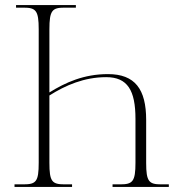

<svg xmlns="http://www.w3.org/2000/svg" viewBox="-20 -734 712 754"><path d="M37 0H263V-10H234C184 -10 174 -21 174 -95V-359C237 -399 311 -431 397 -431C481 -431 512 -379 512 -267V-95C512 -21 501 -10 452 -10H422V0H643V-10H613C565 -10 554 -21 554 -94V-263C554 -384 510 -443 404 -443C309 -443 237 -410 174 -371V-619C174 -693 185 -704 233 -704H278V-714H43V-704H72C121 -704 132 -693 132 -619V-95C132 -21 122 -10 72 -10H37Z"/></svg>

Font: Noto Serif Display SemiCondensed ExtraLight
Style: Regular
Weight: 200
Width: 4
Designer: Monotype Design Team
Foundry: Monotype Imaging Inc.
Version: Version 2.009